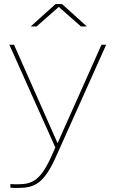

<svg xmlns="http://www.w3.org/2000/svg" viewBox="-20 -737 559 944"><path d="M31 168V186C44 187 57 187 69 187C151 187 196 165 255 34L502 -517H479L263 -33L49 -517H26L252 -12L234 29C180 149 140 169 68 169C56 169 44 169 31 168ZM131 -607H160L269 -703L378 -607H407L285 -717H253Z"/></svg>

Font: Chess Sans Thin
Style: Regular
Weight: 100
Designer: Wolf Bōese
Foundry: Wolf Bōese
Version: Version 7.223;Glyphs 3.3 (3306)